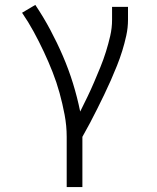

<svg xmlns="http://www.w3.org/2000/svg" viewBox="-20 -558 640 783"><path d="M252 205V0Q252 -45 243.5 -90Q235 -135 223 -178.5Q211 -222 194.5 -264Q178 -306 158.5 -347.5Q139 -389 117.5 -428.5Q96 -468 70 -506L124 -538Q157 -489 185 -436.5Q213 -384 236.5 -329.5Q260 -275 277.5 -218.5Q295 -162 307 -103Q322 -133 336.5 -163Q351 -193 364 -223.5Q377 -254 389.5 -284.5Q402 -315 412 -347Q422 -379 429.5 -411.5Q437 -444 437 -477V-530H502V-477Q502 -445 495 -413Q488 -381 478.5 -350.5Q469 -320 457 -290Q445 -260 432 -230.5Q419 -201 405 -172Q391 -143 376.5 -114Q362 -85 347 -56.5Q332 -28 316 0V205Z"/></svg>

Font: Iosevka Curly Slab LtEx
Style: Regular
Weight: 300
Width: 7
Monospace: yes
Designer: Belleve Invis
Foundry: Belleve Invis
Version: Version 11.1.0; ttfautohint (v1.8.3)